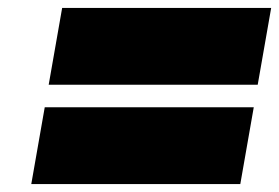

<svg xmlns="http://www.w3.org/2000/svg" viewBox="-20 -611 705 485"><path d="M103 -397 137 -591H665L631 -397ZM59 -146 93 -340H621L587 -146Z"/></svg>

Font: Tomorrow Black
Style: Italic
Weight: 900
Italic angle: -10°
Designer: Tony de Marco, Monica Rizzolli
Foundry: Just in Type
Version: Version 2.002